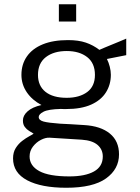

<svg xmlns="http://www.w3.org/2000/svg" viewBox="-20 -714 659 905"><path d="M292.5 171Q175 171 108.2 135.8Q41.5 100.5 41.5 32.5Q41.5 4 54.2 -16.2Q67 -36.5 84.8 -50Q102.5 -63.5 118 -71.8Q133.5 -80 138.5 -84Q129.5 -89.5 117.5 -96.8Q105.5 -104 96.8 -115.8Q88 -127.5 88 -146Q88 -169.5 110 -189.2Q132 -209 175.5 -219Q131.5 -242 106.2 -279.2Q81 -316.5 81 -361Q81 -411 106.8 -448Q132.5 -485 181.5 -505Q230.5 -525 300.5 -525Q350 -525 384.5 -513.2Q419 -501.5 448.5 -479Q456 -482.5 472.8 -489.5Q489.5 -496.5 510 -504.8Q530.5 -513 548.2 -520.5Q566 -528 575 -532V-454L484 -436Q492.5 -419 497.5 -399.2Q502.5 -379.5 502.5 -361.5Q502.5 -315.5 479.5 -278.8Q456.5 -242 409.8 -221Q363 -200 292 -200Q287 -200 279.5 -200Q272 -200 266.5 -200.5Q207 -199 184.8 -187.2Q162.5 -175.5 162.5 -162.5Q162.5 -147.5 185 -141.2Q207.5 -135 263.5 -131Q284 -130 312.8 -128.5Q341.5 -127 377 -124.5Q454.5 -120 497.8 -84.5Q541 -49 541 13.5Q541 83 479.8 127Q418.5 171 292.5 171ZM307 117.5Q381.5 117.5 423 94.2Q464.5 71 464.5 23.5Q464.5 -9.5 440 -30.8Q415.5 -52 366 -55.5L213.5 -65Q195 -66 173 -54.8Q151 -43.5 135.2 -23Q119.5 -2.5 119.5 23.5Q119.5 67.5 165.2 92.5Q211 117.5 307 117.5ZM294.5 -253Q354 -253 390.8 -280Q427.5 -307 427.5 -361Q427.5 -416.5 390.8 -445Q354 -473.5 294.5 -473.5Q233.5 -473.5 196.2 -444.8Q159 -416 159 -361Q159 -309.5 194.2 -281.2Q229.5 -253 294.5 -253ZM257.5 -612.5V-694H339V-612.5Z"/></svg>

Font: Public Sans Thin Light
Style: Regular
Weight: 300
Version: Version 1.007